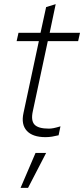

<svg xmlns="http://www.w3.org/2000/svg" viewBox="-20 -650 405 924"><path d="M199 10Q137 10 109 -20.5Q81 -51 93 -106L167 -452H60L69 -492H175L202 -616L248 -630L219 -492H365L356 -452H210L138 -115Q128 -70 146 -50.5Q164 -31 215 -31Q226 -31 238.5 -33.5Q251 -36 271 -42L262 1Q246 5 230.5 7.5Q215 10 199 10ZM79 254 151 86H202L115 254Z"/></svg>

Font: Red Hat Display
Style: Italic
Weight: 300
Italic angle: -12°
Designer: Pentagram, MCKL
Foundry: Pentagram, MCKL
Version: Version 1.023